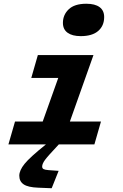

<svg xmlns="http://www.w3.org/2000/svg" viewBox="-20 -771 654 1025"><path d="M411.1 -578.1Q365.7 -578.1 340.8 -596.2Q315.9 -614.3 315.9 -648.9Q315.9 -691.9 346.9 -721.4Q377.9 -751 440.9 -751Q487.3 -751 511.7 -732.9Q536.1 -714.8 536.1 -680.2Q536.1 -633.3 504.2 -605.7Q472.2 -578.1 411.1 -578.1ZM60.1 -122.1H208L291 -355H147L182.1 -477.1H479L353 -122.1H519L483.9 0H293.9Q235.4 62 220.2 82.8Q205.1 103.5 205.1 118.2Q205.1 127.4 212.4 131.6Q219.7 135.7 238.8 137.2L293 141.1L255.9 233.9L184.1 231Q129.4 229 106.2 213.1Q83 197.3 83 167Q83 138.7 111.1 103.8Q139.2 68.8 225.1 0H24.9Z"/></svg>

Font: IntelOne Mono Bold
Style: Italic
Weight: 700
Italic angle: -16°
Designer: Fred Shallcrass
Foundry: Frere-Jones Type LLC
Version: Version 1.200;hotconv 1.1.0;makeotfexe 2.6.0;FJTRelease1.2